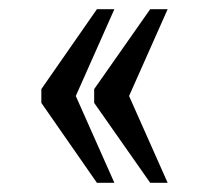

<svg xmlns="http://www.w3.org/2000/svg" viewBox="-20 -479 454 418"><path d="M307 -81 185 -255V-285L307 -459H345L261 -270L345 -81ZM191 -81 70 -255V-285L191 -459H229L145 -270L229 -81Z"/></svg>

Font: Noto Serif Hebrew ExtraCondensed
Style: Regular
Weight: 400
Width: 2
Designer: Monotype Design Team
Foundry: Monotype Imaging Inc.
Version: Version 2.004; ttfautohint (v1.8.4.7-5d5b)